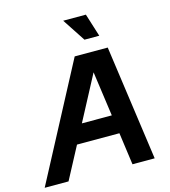

<svg xmlns="http://www.w3.org/2000/svg" viewBox="-164 -1024 996 1128"><g transform="rotate(-15 334.0 -460.0)"><path d="M-33 0H112L216 -196H474L501 0H636L538 -700H337ZM418 -780H508L464 -920H326ZM276 -309 420 -581 458 -309Z"/></g></svg>

Font: Uncut Sans
Style: Bold Italic
Weight: 700
Italic angle: -11°
Designer: Kasper Nordkvist
Foundry: UNCUT.wtf
Version: Version 1.304;Glyphs 3.2 (3246)